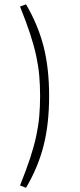

<svg xmlns="http://www.w3.org/2000/svg" viewBox="-20 -780 371 893"><path d="M73.2 -749.5 101.1 -759.8Q157.7 -662.6 183.1 -562.3Q208.5 -461.9 208.5 -333.5Q208.5 -205.1 183.1 -104Q157.7 -2.9 101.1 93.3L73.2 82.5Q102.1 10.7 120.4 -45.2Q138.7 -101.1 148.7 -148.2Q158.7 -195.3 162.6 -240Q166.5 -284.7 166.5 -333.5Q166.5 -382.8 162.6 -427.2Q158.7 -471.7 148.7 -518.8Q138.7 -565.9 120.4 -621.8Q102.1 -677.7 73.2 -749.5Z"/></svg>

Font: Pinar-DS2-FD Light
Style: Regular
Weight: 300
Designer: Amin Abedi
Version: Version 2.000